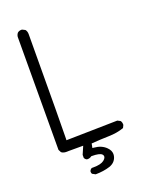

<svg xmlns="http://www.w3.org/2000/svg" viewBox="-162 -850 823 1053"><g transform="rotate(-20 250.0 -324.0)"><path d="M338.4 47.4Q338.4 26.4 319.8 7.8Q293.5 -18.6 250.5 -22L241.2 -22.9L246.1 -47.9Q301.3 -52.2 348.6 -53.2Q396 -54.2 436.5 -68.4L443.8 -83.5Q444.3 -85.4 444.3 -86.7Q444.3 -87.9 444.1 -89.6Q443.8 -91.3 443.6 -93.8Q443.4 -96.2 442.9 -98.1Q442.4 -100.1 441.4 -102.1Q439.9 -106.4 437 -109.4L420.9 -117.7L122.1 -111.8L122.6 -120.6Q124.5 -165 126.5 -724.6V-725.1Q126.5 -727.5 126.5 -730Q126.5 -746.1 117.7 -756.8L101.1 -765.1Q99.1 -765.6 97.7 -765.6Q83.5 -765.6 74.2 -757.8Q66.4 -748.5 64.9 -735.8L63 -77.1L71.3 -61Q80.1 -53.7 92.3 -52.2H198.2L178.2 -5.9V11.7Q182.6 21 191.4 24.9Q193.8 25.4 195.8 25.4Q208.5 25.4 217.8 18.6L220.2 17.1H222.7Q268.6 17.1 281.2 29.8Q286.6 34.7 286.6 42Q286.6 52.7 272.5 64Q253.9 78.6 210.4 78.6Q205.6 78.6 200.7 78.6Q191.9 83 188 92.3Q187.5 94.2 187.5 96.7Q187.5 103.5 190.9 108.9L209 118.7Q256.3 118.2 292.5 106.4Q326.2 95.2 335.9 64Q338.4 55.2 338.4 47.4Z"/></g></svg>

Font: NaikaiFont
Style: Light
Weight: 300
Version: Version 1.89